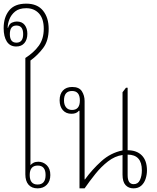

<svg xmlns="http://www.w3.org/2000/svg" viewBox="-22 -1029 863 1053"><path d="M184 4Q152 4 134.5 -16Q117 -36 117 -73V-711Q164 -741 191 -778.5Q218 -816 218 -871Q218 -927 191.5 -955.5Q165 -984 122 -984Q83 -984 61 -966Q39 -948 29.5 -923Q20 -898 20 -877L22 -876Q29 -899 43.5 -905Q58 -911 70 -911Q99 -911 113.5 -892Q128 -873 128 -844Q128 -812 112 -793Q96 -774 67 -774Q33 -774 15.5 -801Q-2 -828 -2 -875Q-2 -934 28 -971.5Q58 -1009 122 -1009Q183 -1009 214 -970.5Q245 -932 245 -871Q245 -806 215 -766Q185 -726 145 -697V-123Q150 -130 161 -136Q172 -142 188 -142Q215 -142 234.5 -123Q254 -104 254 -69Q254 -36 235 -16Q216 4 184 4ZM68 -795Q105 -795 105 -842Q105 -889 68 -889Q32 -889 32 -842Q32 -795 68 -795ZM184 -17Q228 -17 228 -69Q228 -121 185 -121Q141 -121 141 -69Q141 -17 184 -17Z M414 4V-421L411 -422Q398 -405 370 -405Q340 -405 322.5 -425Q305 -445 305 -479Q305 -513 323 -532.5Q341 -552 374 -552Q412 -552 427 -528.5Q442 -505 442 -475V-45H444Q483 -99 534 -145Q585 -191 650 -204V-523L669 -548H678V-205Q728 -205 756 -176.5Q784 -148 784 -94Q784 -71 776.5 -48Q769 -25 752.5 -10.5Q736 4 710 4Q683 4 666.5 -14Q650 -32 650 -71V-179Q608 -173 570.5 -144Q533 -115 501 -75Q469 -35 442 4ZM373 -426Q416 -426 416 -478Q416 -530 373 -530Q329 -530 329 -478Q329 -454 340.5 -440Q352 -426 373 -426ZM711 -19Q735 -19 745.5 -41.5Q756 -64 756 -95Q756 -181 678 -181V-68Q678 -19 711 -19Z"/></svg>

Font: Noto Serif Thai Condensed Thin
Style: Regular
Weight: 100
Width: 3
Designer: Monotype Design Team
Foundry: Monotype Imaging Inc.
Version: Version 2.001; ttfautohint (v1.8.4.7-5d5b)